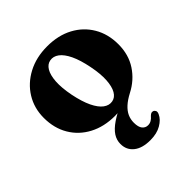

<svg xmlns="http://www.w3.org/2000/svg" viewBox="-195 -626 993 993"><g transform="rotate(-45 302.0 -129.5)"><path d="M305 -490.3Q385.3 -490.3 445.5 -458.1Q505.7 -426 539.3 -368.9Q573 -311.9 573 -237.1Q573 -161.6 535.9 -105.1Q498.8 -48.7 436.5 -16.8Q403.4 0.5 382.4 19.7Q361.5 38.8 351.8 60.1Q342.2 81.4 342.2 106.2Q342.2 138.1 354.3 153Q366.4 167.8 385.1 167.8Q398.6 167.8 409.6 161.3Q420.6 154.7 429.7 143.6Q435.8 137.6 441.5 135Q447.3 132.3 454.4 134.4Q461.7 136.4 466.1 144.6Q470.5 152.8 463.9 166.4Q452.2 192.8 419.7 211.8Q387.2 230.9 339.4 230.9Q279.9 230.9 247.7 204.8Q215.4 178.8 215.4 135.1Q215.4 106.4 231.3 81.9Q247.2 57.3 281.9 33.6Q316.6 9.9 373.1 -15.3L339.5 9.5Q326.3 11.4 316.4 12Q306.5 12.6 298.3 12.6Q218.7 12.6 158.4 -19.4Q98 -51.3 64.3 -108.3Q30.5 -165.4 30.5 -240.7Q30.5 -311.6 65.3 -368Q100 -424.4 162 -457.3Q224 -490.3 305 -490.3ZM341 -50.9Q365.4 -55.2 380 -80.3Q394.6 -105.5 397.4 -149.7Q400.1 -193.9 387.9 -254.8Q375.6 -317.5 356.5 -357.5Q337.3 -397.4 313.8 -414.8Q290.2 -432.2 264.8 -427.4Q240.8 -423.2 225.9 -398.5Q211.1 -373.8 208.1 -329.8Q205.2 -285.9 217.4 -223.6Q230.2 -161.1 249.3 -121.1Q268.5 -81.1 292.2 -63.6Q315.9 -46.2 341 -50.9Z"/></g></svg>

Font: Fraunces
Style: Regular
Weight: 900
Version: Version 1.000;[b76b70a41]